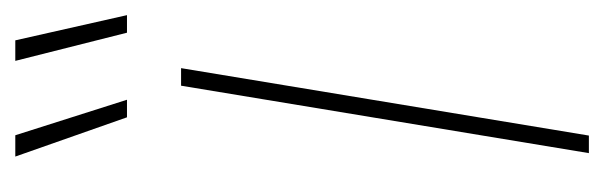

<svg xmlns="http://www.w3.org/2000/svg" viewBox="-284 -490 775 246"><g transform="rotate(-90 103.0 -367.5)"><path d="M29.3 0 115.7 -522.5H138.2L51.8 0ZM183.6 -591.8 147.5 -734.9H173.8L206.1 -591.8ZM75.2 -591.8 24.9 -734.9H52.2L97.7 -591.8Z"/></g></svg>

Font: Inter 28pt Thin
Style: Italic
Weight: 250
Italic angle: -9.3988°
Designer: Rasmus Andersson
Foundry: rsms
Version: Version 4.001;git-66647c0bb